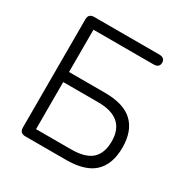

<svg xmlns="http://www.w3.org/2000/svg" viewBox="-160 -838 949 975"><g transform="rotate(30 314.5 -350.0)"><path d="M117 0Q84 0 84 -33V-667Q84 -700 117 -700H498Q532 -700 532 -671Q532 -642 498 -642H146V-394H356Q468 -394 520.5 -343.5Q573 -293 573 -197Q573 -100 520.5 -50Q468 0 356 0ZM146 -59H351Q434 -59 472 -93Q510 -127 510 -197Q510 -335 351 -335H146Z"/></g></svg>

Font: Shin Retro Maru Gothic Regular
Style: Regular
Weight: 400
Designer: Iose
Foundry: Typographish
Version: Version 1.002